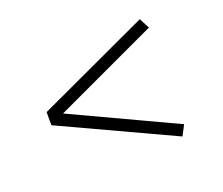

<svg xmlns="http://www.w3.org/2000/svg" viewBox="-84 -602 814 700"><g transform="rotate(-20 323.0 -252.5)"><path d="M515 -25 80 -227V-278L515 -480L536 -440L103 -238L104 -267L536 -65Z"/></g></svg>

Font: Lexend Mega ExtraLight
Style: Regular
Weight: 250
Version: Version 1.007